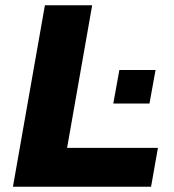

<svg xmlns="http://www.w3.org/2000/svg" viewBox="-20 -707 658 727"><path d="M29 0H552L578 -147H234L329 -687H150ZM409 -315H546L569 -442H432Z"/></svg>

Font: Archivo ExtraBold
Style: Italic
Weight: 800
Italic angle: -10°
Designer: Hector Gatti
Foundry: Omnibus-Type
Version: Version 2.001